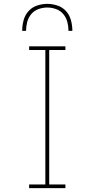

<svg xmlns="http://www.w3.org/2000/svg" viewBox="-20 -975 490 995"><path d="M131 0V-19H215V-716H131V-735H319V-716H235V-19H319V0ZM95 -815Q95 -842 102 -869Q109 -896 127 -916.5Q145 -937 171.5 -946Q198 -955 225 -955Q252 -955 278.5 -946Q305 -937 323 -916.5Q341 -896 348 -869Q355 -842 355 -815H335Q335 -838 329 -861Q323 -884 308 -902Q293 -920 270.5 -928Q248 -936 225 -936Q202 -936 179.5 -928Q157 -920 142 -902Q127 -884 121 -861Q115 -838 115 -815Z"/></svg>

Font: Zed Sans Thin Extended
Style: Regular
Weight: 100
Width: 7
Designer: Belleve Invis
Foundry: Belleve Invis
Version: Version 1.0.0; ttfautohint (v1.8.4)